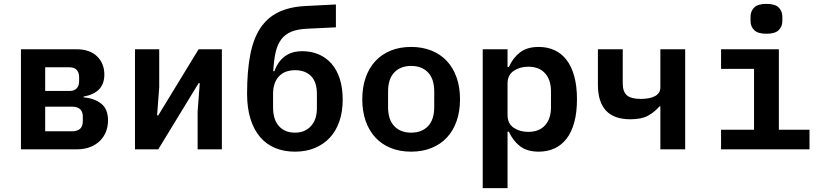

<svg xmlns="http://www.w3.org/2000/svg" viewBox="-20 -770 4240 990"><path d="M88 -516H374Q443 -516 480.5 -479.5Q518 -443 518 -385Q518 -291 411 -272V-268Q468 -263 502.5 -235Q537 -207 537 -149Q537 -117 526 -90Q515 -63 494.5 -43Q474 -23 444 -11.5Q414 0 376 0H88ZM351 -93Q407 -93 407 -145V-168Q407 -220 351 -220H213V-93ZM338 -301Q363 -301 375.5 -314.5Q388 -328 388 -351V-373Q388 -396 375.5 -409.5Q363 -423 338 -423H213V-301Z M676 -516H801V-321L790 -175H796L1004 -516H1124V0H999V-195L1010 -341H1004L796 0H676Z M1501 12Q1444 12 1398.5 -7Q1353 -26 1321 -63.5Q1289 -101 1271.5 -157Q1254 -213 1254 -287Q1254 -402 1270 -486Q1286 -570 1322 -624.5Q1358 -679 1415.5 -707Q1473 -735 1556 -739L1712 -747V-629L1565 -622Q1516 -620 1483.5 -607Q1451 -594 1431 -568Q1411 -542 1401.5 -501.5Q1392 -461 1389 -403H1395Q1413 -453 1448.5 -479.5Q1484 -506 1539 -506Q1585 -506 1623.5 -489.5Q1662 -473 1689.5 -441.5Q1717 -410 1732 -363.5Q1747 -317 1747 -256Q1747 -194 1730 -144.5Q1713 -95 1681 -60.5Q1649 -26 1603.5 -7Q1558 12 1501 12ZM1501 -86Q1552 -86 1583 -119.5Q1614 -153 1614 -212V-286Q1614 -347 1584 -377.5Q1554 -408 1502 -408Q1447 -408 1417.5 -375.5Q1388 -343 1388 -286V-217Q1388 -153 1418.5 -119.5Q1449 -86 1501 -86Z M2100 12Q2041 12 1994.5 -7Q1948 -26 1915.5 -61Q1883 -96 1865.5 -146Q1848 -196 1848 -258Q1848 -320 1865.5 -370Q1883 -420 1915.5 -455Q1948 -490 1994.5 -509Q2041 -528 2100 -528Q2158 -528 2205 -509Q2252 -490 2284.5 -455Q2317 -420 2334.5 -370Q2352 -320 2352 -258Q2352 -196 2334.5 -146Q2317 -96 2284.5 -61Q2252 -26 2205 -7Q2158 12 2100 12ZM2100 -86Q2155 -86 2187 -119.5Q2219 -153 2219 -218V-298Q2219 -363 2187 -396.5Q2155 -430 2100 -430Q2045 -430 2013 -396.5Q1981 -363 1981 -298V-218Q1981 -153 2013 -119.5Q2045 -86 2100 -86Z M2469 -516H2597V-425H2604Q2625 -472 2661.5 -500Q2698 -528 2758 -528Q2802 -528 2838.5 -511.5Q2875 -495 2901 -461.5Q2927 -428 2941 -377Q2955 -326 2955 -258Q2955 -190 2941 -139Q2927 -88 2901 -54.5Q2875 -21 2838.5 -4.5Q2802 12 2758 12Q2698 12 2661.5 -16Q2625 -44 2604 -91H2597V200H2469ZM2704 -90Q2760 -90 2790.5 -124Q2821 -158 2821 -217V-299Q2821 -358 2790.5 -392Q2760 -426 2704 -426Q2660 -426 2628.5 -404.5Q2597 -383 2597 -339V-177Q2597 -133 2628.5 -111.5Q2660 -90 2704 -90Z M3385 -221H3380Q3354 -191 3320.5 -173Q3287 -155 3230 -155Q3063 -155 3063 -333V-516H3191V-340Q3191 -298 3212 -279Q3233 -260 3284 -260Q3332 -260 3358.5 -275Q3385 -290 3385 -319V-516H3513V0H3385Z M3932 -596Q3887 -596 3868.5 -615Q3850 -634 3850 -661V-685Q3850 -712 3868.5 -731Q3887 -750 3932 -750Q3977 -750 3995.5 -731Q4014 -712 4014 -685V-661Q4014 -634 3995.5 -615Q3977 -596 3932 -596ZM3698 -101H3868V-415H3698V-516H3996V-101H4154V0H3698Z"/></svg>

Font: IBM Plex Mono SmBld
Style: Regular
Weight: 600
Monospace: yes
Designer: Mike Abbink, Paul van der Laan, Pieter van Rosmalen
Foundry: Bold Monday
Version: Version 2.3